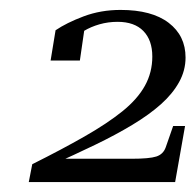

<svg xmlns="http://www.w3.org/2000/svg" viewBox="-20 -736 394 387"><path d="M245 -416H83Q82 -415 81 -412.5Q80 -410 80 -407Q80 -404 81 -402Q130 -424 171.5 -444Q213 -464 247 -484.5Q281 -505 304.5 -526Q328 -547 341 -570.5Q354 -594 354 -620Q354 -664 320 -690Q286 -716 223 -716Q183 -716 148.5 -703Q114 -690 92 -675L82 -614H141L151 -683Q144 -683 138 -678Q132 -673 128.5 -667Q125 -661 124 -654Q135 -665 149 -673.5Q163 -682 180.5 -687Q198 -692 217 -692Q251 -692 269 -673.5Q287 -655 287 -622Q287 -590 272 -563Q257 -536 226.5 -511.5Q196 -487 150.5 -461Q105 -435 45 -405L38 -369H333L353 -482H329L314 -439Q309 -425 295 -420.5Q281 -416 245 -416Z"/></svg>

Font: Roboto Serif 120pt Expanded Light
Style: Italic
Weight: 300
Width: 7
Italic angle: -10°
Designer: Greg Gazdowicz
Foundry: Commercial Type
Version: Version 1.008